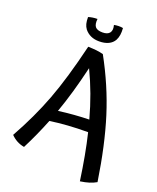

<svg xmlns="http://www.w3.org/2000/svg" viewBox="-178 -997 984 1207"><g transform="rotate(20 314.0 -393.5)"><path d="M613 74Q592 86 567 94Q542 102 507 107Q495 22 481 -54.5Q467 -131 450 -201Q379 -201 315 -196.5Q251 -192 197 -184Q176 -131 152.5 -79Q129 -27 103 24Q75 19 52.5 6.5Q30 -6 13 -24Q99 -178 155.5 -327.5Q212 -477 267 -706Q300 -705 323 -702.5Q346 -700 369 -694Q465 -519 521 -341Q577 -163 613 74ZM318 -581Q296 -488 273.5 -410Q251 -332 226 -262Q279 -269 330.5 -273Q382 -277 430 -278Q408 -359 380.5 -433.5Q353 -508 318 -581ZM222 -804Q211 -819 206.5 -836.5Q202 -854 202 -881Q214 -885 229.5 -887.5Q245 -890 262 -890Q258 -853 271.5 -837Q285 -821 320 -821Q354 -821 367.5 -839Q381 -857 372 -890Q385 -893 402 -893.5Q419 -894 432 -891Q434 -865 431 -845Q428 -825 419 -808Q406 -785 380.5 -773Q355 -761 319 -761Q287 -761 263 -772Q239 -783 222 -804Z"/></g></svg>

Font: Atma Medium
Style: Regular
Weight: 500
Designer: Gregori Vincens, Jeremie Hornus, Riccardo Olocco, Yoann Minet.
Foundry: black foundry
Version: Version 1.101;PS 1.100;hotconv 1.0.86;makeotf.lib2.5.63406